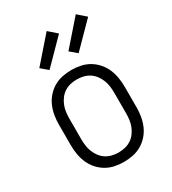

<svg xmlns="http://www.w3.org/2000/svg" viewBox="-186 -862 872 971"><g transform="rotate(-30 250.0 -376.5)"><path d="M250 8Q223 8 196.5 2.5Q170 -3 147 -16.5Q124 -30 106 -50.5Q88 -71 77.5 -95.5Q67 -120 62.5 -146.5Q58 -173 58 -200V-320Q58 -347 62.5 -373.5Q67 -400 77.5 -424.5Q88 -449 106 -469.5Q124 -490 147 -503.5Q170 -517 196.5 -522.5Q223 -528 250 -528Q277 -528 303.5 -522.5Q330 -517 353 -503.5Q376 -490 394 -469.5Q412 -449 422.5 -424.5Q433 -400 437.5 -373.5Q442 -347 442 -320V-200Q442 -173 437.5 -146.5Q433 -120 422.5 -95.5Q412 -71 394 -50.5Q376 -30 353 -16.5Q330 -3 303.5 2.5Q277 8 250 8ZM250 -47Q269 -47 288 -51.5Q307 -56 323 -66.5Q339 -77 350.5 -92.5Q362 -108 369 -125.5Q376 -143 378.5 -162Q381 -181 381 -200V-320Q381 -339 378.5 -358Q376 -377 369 -394.5Q362 -412 350.5 -427.5Q339 -443 323 -453.5Q307 -464 288 -468.5Q269 -473 250 -473Q231 -473 212 -468.5Q193 -464 177 -453.5Q161 -443 149.5 -427.5Q138 -412 131 -394.5Q124 -377 121.5 -358Q119 -339 119 -320V-200Q119 -181 121.5 -162Q124 -143 131 -125.5Q138 -108 149.5 -92.5Q161 -77 177 -66.5Q193 -56 212 -51.5Q231 -47 250 -47ZM325 -583 285 -617 411 -761 459 -719ZM155 -583 115 -617 241 -761 289 -719Z"/></g></svg>

Font: Iosevka Custom Light
Style: Regular
Weight: 300
Monospace: yes
Designer: Belleve Invis
Foundry: Belleve Invis
Version: Version 27.3.5